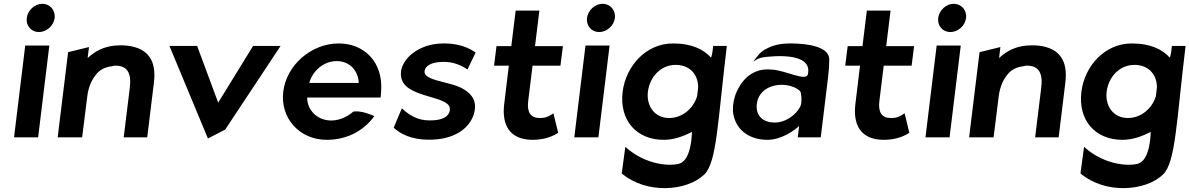

<svg xmlns="http://www.w3.org/2000/svg" viewBox="-20 -724 6269 1012"><path d="M121 -629C116 -588 145 -555 185 -555C225 -555 263 -588 268 -629C273 -670 243 -704 203 -704C163 -704 126 -670 121 -629ZM181 0 240 -484H113L54 0Z M756 0 789 -270C791 -283 792 -295 793 -308C801 -418 748 -479 630 -485C617 -485 602 -485 589 -484C525 -479 478 -452 442 -418L449 -476L339 -449L284 0H413L440 -216C446 -264 462 -301 484 -328C503 -355 533 -371 571 -375C576 -377 582 -378 588 -378C652 -378 674 -338 664 -260L632 0Z M1019 -482H873L1076 6L1167 -41L1459 -482H1314L1130 -183Z M1599 -210H1986C1987 -222 1989 -234 1989 -246C1999 -395 1902 -495 1765 -495C1622 -495 1490 -382 1473 -241C1456 -101 1559 13 1702 13C1802 13 1893 -29 1953 -112C1932 -121 1883 -142 1843 -136C1801 -101 1758 -87 1718 -89C1648 -93 1599 -146 1599 -210ZM1871 -287H1610C1627 -349 1684 -402 1755 -402C1822 -402 1868 -353 1871 -287Z M2055 -51C2110 0 2185 15 2258 12C2391 8 2472 -62 2483 -148C2490 -205 2455 -238 2411 -261C2358 -287 2284 -293 2241 -316C2226 -324 2216 -333 2218 -350C2222 -379 2256 -394 2298 -397C2351 -401 2393 -391 2444 -358L2487 -447C2430 -488 2358 -499 2293 -494C2181 -485 2105 -417 2094 -350C2085 -278 2138 -250 2200 -228C2243 -213 2295 -203 2327 -184C2342 -175 2353 -164 2351 -144C2347 -109 2311 -92 2264 -90C2205 -86 2156 -99 2098 -153Z M2922 -24 2897 -127C2885 -119 2867 -105 2842 -103C2837 -102 2831 -102 2824 -102C2776 -102 2757 -133 2764 -191L2787 -378H2934L2947 -481H2800L2823 -668H2698L2675 -481H2597L2584 -378H2662L2637 -171C2626 -70 2662 13 2788 13C2859 13 2904 -12 2922 -24Z M3074 -629C3069 -588 3098 -555 3138 -555C3178 -555 3216 -588 3221 -629C3226 -670 3196 -704 3156 -704C3116 -704 3079 -670 3074 -629ZM3134 0 3193 -484H3066L3007 0Z M3507 -102C3429 -102 3386 -167 3395 -241C3405 -319 3463 -382 3541 -382C3613 -382 3658 -335 3660 -267L3657 -237L3654 -216C3635 -153 3577 -102 3507 -102ZM3692 196C3759 132 3763 -89 3811 -482H3739C3738 -470 3734 -435 3728 -420C3690 -462 3629 -495 3527 -495C3385 -495 3279 -376 3262 -241C3243 -90 3335 13 3478 13C3532 13 3581 -5 3627 -29C3627 -29 3627 113 3565 137C3523 153 3387 151 3276 50L3257 190C3388 301 3600 284 3692 196Z M4020 -467C3993 -457 3968 -425 3950 -398C3968 -412 3983 -420 4010 -423C4045 -427 4266 -453 4238 -332C4229 -294 4125 -351 4052 -357C4026 -359 4006 -359 3983 -353C3923 -337 3888 -293 3864 -243C3849 -211 3842 -176 3843 -139C3851 -48 3921 13 4025 13C4101 13 4170 -39 4192 -60L4185 0H4306L4345 -320C4349 -353 4351 -383 4351 -413C4348 -477 4242 -495 4146 -495C4089 -495 4050 -484 4020 -467ZM4064 -78C4000 -78 3962 -115 3969 -176C3977 -243 4036 -277 4101 -277C4149 -277 4192 -255 4200 -239C4204 -221 4206 -200 4203 -179C4199 -144 4137 -78 4064 -78Z M4773 -24 4748 -127C4736 -119 4718 -105 4693 -103C4688 -102 4682 -102 4675 -102C4627 -102 4608 -133 4615 -191L4638 -378H4785L4798 -481H4651L4674 -668H4549L4526 -481H4448L4435 -378H4513L4488 -171C4477 -70 4513 13 4639 13C4710 13 4755 -12 4773 -24Z M4925 -629C4920 -588 4949 -555 4989 -555C5029 -555 5067 -588 5072 -629C5077 -670 5047 -704 5007 -704C4967 -704 4930 -670 4925 -629ZM4985 0 5044 -484H4917L4858 0Z M5560 0 5593 -270C5595 -283 5596 -295 5597 -308C5605 -418 5552 -479 5434 -485C5421 -485 5406 -485 5393 -484C5329 -479 5282 -452 5246 -418L5253 -476L5143 -449L5088 0H5217L5244 -216C5250 -264 5266 -301 5288 -328C5307 -355 5337 -371 5375 -375C5380 -377 5386 -378 5392 -378C5456 -378 5478 -338 5468 -260L5436 0Z M5925 -102C5847 -102 5804 -167 5813 -241C5823 -319 5881 -382 5959 -382C6031 -382 6076 -335 6078 -267L6075 -237L6072 -216C6053 -153 5995 -102 5925 -102ZM6110 196C6177 132 6181 -89 6229 -482H6157C6156 -470 6152 -435 6146 -420C6108 -462 6047 -495 5945 -495C5803 -495 5697 -376 5680 -241C5661 -90 5753 13 5896 13C5950 13 5999 -5 6045 -29C6045 -29 6045 113 5983 137C5941 153 5805 151 5694 50L5675 190C5806 301 6018 284 6110 196Z"/></svg>

Font: Bluebird
Style: Obl
Weight: 400
Designer: Jasper
Foundry: Cannot Into Space Fonts
Version: Version 0.98